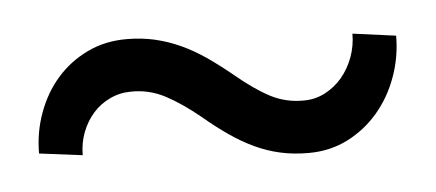

<svg xmlns="http://www.w3.org/2000/svg" viewBox="-29 -439 658 290"><g transform="rotate(-5 300.0 -294.5)"><path d="M576.2 -361.3Q576.2 -329.1 565.4 -299.3Q554.7 -269.5 535.2 -246.6Q515.6 -223.6 488.8 -210Q461.9 -196.3 429.2 -196.3Q406.2 -196.3 386.5 -200.7Q366.7 -205.1 347.9 -213.9Q329.1 -222.7 310.8 -235.4Q292.5 -248 272.9 -264.6Q246.1 -286.6 221.7 -299.6Q197.3 -312.5 169.9 -312Q152.8 -312 137.9 -304.9Q123 -297.9 112.3 -285.9Q101.6 -273.9 95.2 -257.6Q88.9 -241.2 88.9 -222.7L23.4 -231Q23.4 -263.2 34.2 -292.5Q44.9 -321.8 64.2 -343.8Q83.5 -365.7 110.4 -378.7Q137.2 -391.6 169.9 -391.6Q192.4 -391.6 212.6 -387Q232.9 -382.3 252 -373.5Q271 -364.7 289.3 -352.1Q307.6 -339.4 326.7 -323.7Q354.5 -300.3 378.2 -287.8Q401.9 -275.4 429.2 -275.9Q446.3 -275.9 461.2 -283.7Q476.1 -291.5 487.1 -304.4Q498 -317.4 504.4 -334.5Q510.7 -351.6 510.7 -370.1Z"/></g></svg>

Font: TypoPRO Roboto Mono
Style: Regular
Weight: 400
Designer: Google
Version: Version 2.000986; 2015; ttfautohint (v1.3)